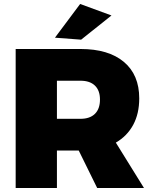

<svg xmlns="http://www.w3.org/2000/svg" viewBox="-20 -948 765 968"><path d="M470 0 377 -189H267V0H59V-701H386Q527 -701 604.5 -636Q682 -571 682 -452Q682 -375 651.5 -318.5Q621 -262 564 -229L706 0ZM267 -349H386Q433 -349 458.5 -374Q484 -399 484 -446Q484 -492 458.5 -516.5Q433 -541 386 -541H267ZM384 -928 542 -870 389 -748 257 -758Z"/></svg>

Font: #9Slide03 Montserrat ExtraBold
Style: Regular
Weight: 800
Designer: Julieta Ulanovsky
Foundry: Julieta Ulanovsky
Version: Version 6.001